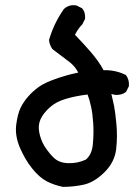

<svg xmlns="http://www.w3.org/2000/svg" viewBox="-20 -728 540 744"><path d="M223.6 -3.9Q191.4 -10.3 162.1 -24.9Q132.8 -40 105 -74.7Q77.1 -109.4 57.1 -155.8Q37.1 -203.1 43 -246.1Q48.8 -288.1 60.1 -311Q65.9 -322.8 73.2 -333.5Q80.6 -344.2 89.4 -354.2Q98.1 -364.3 108.2 -373.3Q118.2 -382.3 129.4 -390.6Q151.4 -406.7 194.3 -421.9Q200.7 -424.3 207.8 -426.5Q214.8 -428.7 221.9 -430.9Q229 -433.1 236.3 -435.3Q243.7 -437.5 251.5 -439.5Q259.3 -441.4 267.1 -443.1Q274.9 -444.8 283.2 -446.8Q277.3 -458.5 269.5 -468Q261.7 -477.5 252.9 -484.9Q245.6 -490.7 235.4 -498.3Q225.1 -505.9 212.4 -515.6Q199.7 -525.4 184.1 -537.1L183.1 -538.1L182.6 -538.6Q171.9 -553.7 169.9 -572.8V-573.7L170.4 -574.7Q180.2 -607.4 194.1 -636.2Q208 -665 227.5 -692.9L228 -693.4L228.5 -693.8Q248 -711.4 275.4 -707H276.4L276.9 -706.5L296.4 -696.8L297.9 -696.3L298.3 -695.3Q305.2 -687.5 307.9 -677.5Q310.5 -667.5 309.6 -655.8V-654.8L309.1 -653.8L299.3 -634.3L298.8 -633.3L297.9 -632.8Q289.6 -624 282.7 -614Q275.9 -604 270.5 -593.3Q300.8 -562 331.1 -527.3Q346.2 -509.8 359.1 -491.7Q372.1 -473.6 381.3 -456.1Q397 -456.5 411.6 -454.6Q426.3 -452.6 439.9 -448.5Q453.6 -444.3 466.3 -438L467.8 -437L468.8 -436Q481.4 -418.9 479.5 -395V-394L479 -393.1L469.2 -373.5L468.3 -372.1L467.3 -371.1Q450.2 -358.4 426.3 -360.4H425.8H425.3L411.6 -363.8Q417.5 -339.8 421.9 -318.4Q426.8 -293 431.2 -246.1Q435.5 -199.2 430.2 -150.4Q424.3 -99.6 384.8 -60.5Q345.7 -22 305.7 -12.7Q266.1 -3.9 224.6 -3.9H224.1ZM312.5 -109.4Q336.4 -129.4 339.8 -169.4Q343.8 -211.9 341.3 -249.5Q338.9 -287.1 333 -314Q328.1 -338.9 319.3 -361.8Q272 -356 234.4 -344.7Q196.3 -333.5 171.9 -311Q147.5 -288.6 137.2 -266.1Q127 -244.1 131.8 -216.8Q134.3 -202.6 139.2 -189.2Q144 -175.8 151.4 -163.1Q156.7 -154.8 162.6 -146.7Q168.5 -138.7 174.8 -131.1Q181.2 -123.5 188.5 -116.7Q199.2 -106.4 213.1 -101.3Q227.1 -96.2 244.9 -95.7Q262.7 -95.2 279.5 -98.6Q296.4 -102.1 312.5 -109.4Z"/></svg>

Font: NaikaiFont
Style: SemiBold
Weight: 600
Version: Version 1.89